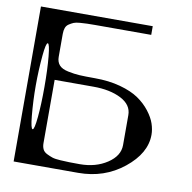

<svg xmlns="http://www.w3.org/2000/svg" viewBox="-83 -833 915 915"><g transform="rotate(10 375.0 -375.0)"><path d="M89.8 -521.5Q83 -449.2 83 -375Q83 -300.8 89.8 -228.5Q95.7 -167 104.5 -167Q113.3 -167 119.1 -228.5Q125 -290 125 -375Q125 -460 119.1 -521.5Q113.3 -583 104.5 -583Q95.7 -583 89.8 -521.5ZM583 -708H312.5Q286.1 -708 272.9 -707.5Q259.8 -707 239.3 -705.6Q218.8 -704.1 208.5 -699.7Q198.2 -695.3 187 -688Q175.8 -680.7 171.4 -668.5Q167 -656.2 167 -639.6V-528.3Q167 -503.9 180.2 -488.8Q193.4 -473.6 223.6 -467.3Q253.9 -460.9 279.8 -459.5Q305.7 -458 354.5 -458Q422.9 -458 478 -442.9Q533.2 -427.7 567.4 -404.3Q601.6 -380.9 625 -350.6Q648.4 -320.3 657.7 -292.5Q667 -264.6 667 -239.3Q667 -149.4 573.7 -74.7Q480.5 0 354.5 0H42V-750H583ZM167 -110.4Q167 -93.8 172.9 -81.5Q178.7 -69.3 193.4 -62Q208 -54.7 221.2 -50.3Q234.4 -45.9 260.7 -44.4Q287.1 -43 303.7 -42.5Q320.3 -42 354.5 -42Q431.6 -42 486.8 -78.6Q542 -115.2 542 -167V-312.5Q542 -362.3 488.8 -389.6Q435.5 -417 354.5 -417H167ZM42 -750Z"/></g></svg>

Font: okolaksMetalik
Style: bold
Weight: 700
Width: 7
Version: Version 0.6